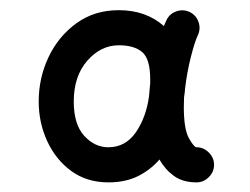

<svg xmlns="http://www.w3.org/2000/svg" viewBox="-20 -768 502 385"><path d="M197.3 -402.3Q154.3 -402.3 123 -425Q91.8 -447.8 74.7 -484.9Q57.6 -522 57.6 -564.5Q57.6 -611.8 77.4 -653.6Q97.2 -695.3 133.3 -721.4Q169.4 -747.6 218.3 -747.6Q272.5 -747.6 308.6 -715.8Q311.5 -722.7 314 -728Q320.3 -740.7 334 -745.4Q347.7 -750 360.8 -743.7Q373.5 -737.3 378.2 -723.6Q382.8 -710 376.5 -696.8Q370.6 -684.6 362.8 -654.1Q355 -623.5 351.1 -590.3Q350.6 -582 349.1 -573.2Q348.6 -563 348.6 -553.7Q348.6 -508.8 358.9 -490.7Q369.1 -472.7 374 -472.7Q388.2 -472.7 398.7 -462.2Q409.2 -451.7 409.2 -437.5Q409.2 -423.3 398.7 -412.8Q388.2 -402.3 374 -402.3Q346.2 -402.3 328.4 -415.5Q310.5 -428.7 299.8 -448.2Q282.2 -427.7 257.1 -415Q231.9 -402.3 197.3 -402.3ZM197.3 -472.7Q231.4 -472.7 252.2 -502.4Q272.9 -532.2 278.8 -574.7Q279.8 -587.9 281.2 -601.6Q281.2 -605 281.2 -608.9Q281.2 -649.9 265.1 -663.6Q249 -677.2 218.3 -677.2Q182.1 -677.2 155 -646.2Q127.9 -615.2 127.9 -564.5Q127.9 -518.6 148.9 -495.6Q169.9 -472.7 197.3 -472.7Z"/></svg>

Font: Mikhak-FD ExtraBold
Style: Regular
Weight: 800
Designer: Amin Abedi
Version: Version 3.2